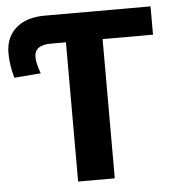

<svg xmlns="http://www.w3.org/2000/svg" viewBox="-49 -706 698 752"><g transform="rotate(-5 300.0 -329.5)"><path d="M168.9 -547.4Q104 -547.4 104 -500.5Q104 -475.6 119.1 -435.1L14.6 -426.8Q0 -478 0 -524.9Q0 -586.4 40.8 -622.6Q81.5 -658.7 153.8 -658.7H570.3V-547.4H372.1V0H228V-547.4Z"/></g></svg>

Font: Liberation Mono
Style: Bold
Weight: 700
Monospace: yes
Designer: Steve Matteson
Foundry: Ascender Corporation
Version: Version 2.1.5